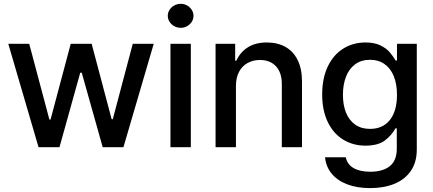

<svg xmlns="http://www.w3.org/2000/svg" viewBox="-20 -755 2222 985"><path d="M22.5 -530.3H129.9L233.4 -141.6H239.3L342.8 -530.3H450.2L552.7 -143.6H558.6L661.1 -530.3H768.6L613.3 0H506.8L399.4 -381.8H391.6L285.2 0H177.7Z M854.5 -530.3H959V0H854.5ZM840.8 -673.8Q840.8 -690.4 849.9 -704.6Q858.9 -718.8 874.3 -727.1Q889.6 -735.4 907.2 -735.4Q924.8 -735.4 939.7 -727.1Q954.6 -718.8 963.6 -704.6Q972.7 -690.4 972.7 -673.8Q972.7 -657.2 963.6 -643.1Q954.6 -628.9 939.7 -620.6Q924.8 -612.3 907.2 -612.3Q889.6 -612.3 874.3 -620.6Q858.9 -628.9 849.9 -643.1Q840.8 -657.2 840.8 -673.8Z M1190.4 0H1085.9V-530.3H1186.5V-443.4H1192.4Q1211.9 -487.3 1251.5 -512.2Q1291 -537.1 1348.6 -537.1Q1403.8 -537.1 1444.3 -514.4Q1484.9 -491.7 1507.1 -446.8Q1529.3 -401.9 1529.3 -336.9V0H1425.8V-324.2Q1425.8 -381.8 1396 -414.6Q1366.2 -447.3 1313.5 -447.3Q1277.8 -447.3 1249.8 -431.6Q1221.7 -416 1206.1 -386Q1190.4 -356 1190.4 -314.5Z M1647.5 51.8H1753.9Q1761.2 88.4 1793.9 107.2Q1826.7 126 1879.9 126Q1944.3 126 1980 97.2Q2015.6 68.4 2015.6 7.8V-96.7H2008.8Q1988.8 -60.1 1953.9 -33.9Q1918.9 -7.8 1854.5 -7.8Q1791.5 -7.8 1741 -38.6Q1690.4 -69.3 1661.6 -128.9Q1632.8 -188.5 1632.8 -270.5Q1632.8 -353 1661.4 -413.3Q1689.9 -473.6 1740.5 -505.4Q1791 -537.1 1855.5 -537.1Q1900.9 -537.1 1931.4 -522.2Q1961.9 -507.3 1978.5 -488Q1995.1 -468.8 2009.8 -444.3H2016.6V-530.3H2118.2V11.7Q2118.2 77.6 2087.4 122.1Q2056.6 166.5 2002.9 188.2Q1949.2 210 1878.9 210Q1812.5 210 1762 190.9Q1711.4 171.9 1681.9 136.2Q1652.3 100.6 1647.5 51.8ZM2016.6 -268.6Q2016.6 -322.8 2000.5 -363.3Q1984.4 -403.8 1953.1 -426Q1921.9 -448.2 1877.9 -448.2Q1833 -448.2 1801.8 -425Q1770.5 -401.9 1754.9 -361.1Q1739.3 -320.3 1739.3 -268.6Q1739.3 -216.3 1755.1 -177Q1771 -137.7 1802.2 -115.7Q1833.5 -93.8 1877.9 -93.8Q1944.3 -93.8 1980.5 -139.9Q2016.6 -186 2016.6 -268.6Z"/></svg>

Font: Pretendard Std Medium
Style: Regular
Weight: 500
Designer: Base glyphs from Inter by Rasmus Andersson; Hangeul glyphs from Noto Sans CJK(Source Han Sans) by Jang Soo-young and Kan
Foundry: Kil Hyung-jin
Version: Version 1.309